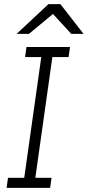

<svg xmlns="http://www.w3.org/2000/svg" viewBox="-20 -915 427 935"><path d="M216 -895 61 -750H121L238 -847L327 -750H387L274 -895ZM109 -686 102 -637H181L98 -49H19L12 0H224L231 -49H152L235 -637H314L321 -686Z"/></svg>

Font: Chivo Light
Style: Italic
Weight: 300
Italic angle: -8°
Designer: Hector Gatti
Foundry: Omnibus-Type
Version: Version 1.003;PS 001.003;hotconv 1.0.70;makeotf.lib2.5.58329